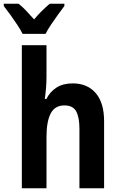

<svg xmlns="http://www.w3.org/2000/svg" viewBox="-67 -1000 617 1020"><path d="M49 0V-760H180V-592Q180 -563 177.5 -532.5Q175 -502 171 -474H179Q199 -513 233.5 -535Q268 -557 319 -557Q397 -557 441.5 -505.5Q486 -454 486 -356V0H355V-316Q355 -376 338 -408Q321 -440 275 -440Q225 -440 202.5 -397.5Q180 -355 180 -272V0ZM53 -820Q43 -841 25 -868Q7 -895 -12 -921.5Q-31 -948 -47 -968V-980H32Q51 -965 71.5 -943.5Q92 -922 114 -897Q137 -924 156.5 -943Q176 -962 197 -980H275V-968Q260 -948 241 -922Q222 -896 204 -869Q186 -842 175 -820Z"/></svg>

Font: Noto Sans Mono Condensed
Style: Bold
Weight: 700
Width: 3
Designer: Monotype Design Team
Foundry: Monotype Imaging Inc.
Version: Version 2.014